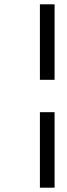

<svg xmlns="http://www.w3.org/2000/svg" viewBox="-20 -695 310 890"><path d="M165 175V-175H233V175ZM165 -325V-675H233V-325Z"/></svg>

Font: Lingua Franca
Style: Italic
Weight: 400
Italic angle: -13°
Version: Version 1.19